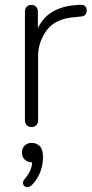

<svg xmlns="http://www.w3.org/2000/svg" viewBox="-20 -515 375 786"><path d="M109 5Q97 5 89.5 -2.5Q82 -10 82 -23V-467Q82 -480 89.5 -487.5Q97 -495 109 -495Q120 -495 127.5 -487.5Q135 -480 135 -467V-353L124 -373Q145 -434 187.5 -462Q230 -490 289 -494L303 -495Q335 -498 335 -472Q335 -462 329.5 -455Q324 -448 308 -447L278 -444Q202 -436 169 -388Q136 -340 136 -287V-23Q136 -10 128.5 -2.5Q121 5 109 5ZM112 241Q101 252 90 251Q79 250 75 240Q71 230 81 218Q97 199 104.5 181Q112 163 112 142L131 150H113Q95 150 82.5 139.5Q70 129 70 109Q70 92 81 81Q92 70 109 70Q130 70 143 83.5Q156 97 156 129Q156 157 146 186Q136 215 112 241Z"/></svg>

Font: Nunito VF Beta Light
Style: Regular
Weight: 300
Designer: Vernon Adams
Foundry: newtypography
Version: Version 3.001